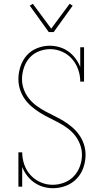

<svg xmlns="http://www.w3.org/2000/svg" viewBox="-20 -984 540 1012"><path d="M259 8Q233 8 207.5 0.5Q182 -7 160.5 -22Q139 -37 123 -58Q107 -79 97 -104V0H77V-181H97Q97 -148 108 -116.5Q119 -85 141 -61Q163 -37 193.5 -23.5Q224 -10 257 -10Q288 -10 317.5 -21Q347 -32 368.5 -54.5Q390 -77 401 -107Q412 -137 412 -168Q412 -196 402 -222.5Q392 -249 375 -270.5Q358 -292 335.5 -308.5Q313 -325 288.5 -338Q264 -351 239.5 -363Q215 -375 191.5 -389.5Q168 -404 146.5 -422.5Q125 -441 109.5 -463.5Q94 -486 85.5 -512.5Q77 -539 77 -567Q77 -601 88 -634Q99 -667 121 -692Q143 -717 175.5 -730Q208 -743 242 -743Q268 -743 293.5 -735.5Q319 -728 340 -713Q361 -698 377 -677Q393 -656 403 -631V-735H423V-554H403Q403 -587 392 -618Q381 -649 359.5 -673.5Q338 -698 307.5 -711.5Q277 -725 245 -725Q214 -725 185 -713.5Q156 -702 136 -679.5Q116 -657 106 -627Q96 -597 96 -567Q96 -539 105.5 -513Q115 -487 132.5 -465Q150 -443 172.5 -426.5Q195 -410 219 -397Q243 -384 268 -372Q293 -360 316.5 -345.5Q340 -331 361 -313Q382 -295 398 -272Q414 -249 422.5 -222.5Q431 -196 431 -168Q431 -134 419.5 -100.5Q408 -67 384 -42Q360 -17 327 -4.5Q294 8 259 8ZM237 -815 137 -954 153 -964 250 -833 347 -964 363 -954 263 -815Z"/></svg>

Font: Iosevka Curly Slab Thin
Style: Regular
Weight: 100
Monospace: yes
Designer: Belleve Invis
Foundry: Belleve Invis
Version: Version 22.1.2; ttfautohint (v1.8.4)